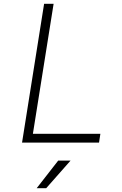

<svg xmlns="http://www.w3.org/2000/svg" viewBox="-20 -750 640 1010"><path d="M96 0 212 -730H262L153 -46H508L501 0ZM173 240 286 95H351L223 240Z"/></svg>

Font: NKDuy Mono Thin
Style: Italic
Weight: 100
Italic angle: -9°
Monospace: yes
Designer: NKDuy
Foundry: NKDuy
Version: Version 2.251; ttfautohint (v1.8.4.7-5d5b)